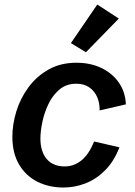

<svg xmlns="http://www.w3.org/2000/svg" viewBox="-20 -817 596 849"><path d="M260.7 12.2Q196.8 12.2 145.5 -13.4Q94.2 -39.1 64.5 -89.4Q34.7 -139.6 34.7 -211.9Q34.7 -267.6 52.5 -325.2Q70.3 -382.8 106.2 -431.4Q142.1 -480 195.1 -509.8Q248 -539.6 318.4 -539.6Q379.4 -539.6 427.7 -516.6Q476.1 -493.7 505.1 -452.4Q534.2 -411.1 536.6 -355.5L420.4 -328.6Q421.4 -360.4 409.9 -387.2Q398.4 -414.1 375.2 -430.4Q352.1 -446.8 316.9 -446.8Q273.4 -446.8 243.2 -421.4Q212.9 -396 194.3 -357.2Q175.8 -318.4 167.2 -277.1Q158.7 -235.8 158.7 -204.1Q158.7 -147 186.5 -114Q214.4 -81.1 266.6 -81.1Q307.1 -81.1 340.3 -107.9Q373.5 -134.8 396 -191.4L508.3 -165.5Q483.4 -102.1 443.8 -63Q404.3 -23.9 357.2 -5.9Q310.1 12.2 260.7 12.2ZM359.9 -585.9 293.5 -626.5 410.2 -796.9 505.4 -734.9Z"/></svg>

Font: Schibsted Grotesk SemiBold
Style: Italic
Weight: 600
Italic angle: -12°
Designer: Bakken & Baeck AS, Henrik Kongsvoll
Foundry: Schibsted ASA
Version: Version 1.100;gftools[0.9.25]